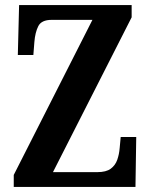

<svg xmlns="http://www.w3.org/2000/svg" viewBox="-20 -734 591 754"><path d="M34 0V-47L343 -656H183Q143 -656 130.5 -631.5Q118 -607 115 -569L111 -518H50L55 -714H497V-666L188 -58H362Q397 -58 415 -71.5Q433 -85 440.5 -106.5Q448 -128 450 -153L454 -196H515L512 0Z"/></svg>

Font: Noto Serif Hebrew ExtraCondensed
Style: Bold
Weight: 700
Width: 2
Designer: Monotype Design Team
Foundry: Monotype Imaging Inc.
Version: Version 2.004; ttfautohint (v1.8.4.7-5d5b)